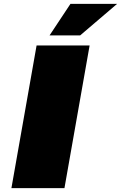

<svg xmlns="http://www.w3.org/2000/svg" viewBox="-20 -972 625 992"><path d="M236 -789 344 -952H585L394 -789ZM39 0 169 -737H443L313 0Z"/></svg>

Font: Tomorrow ExtraBold
Style: Italic
Weight: 800
Italic angle: -10°
Designer: Tony de Marco, Monica Rizzolli
Foundry: Just in Type
Version: Version 2.002